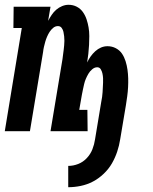

<svg xmlns="http://www.w3.org/2000/svg" viewBox="-20 -548 640 802"><path d="M265 234V145Q286 145 306.5 137Q327 129 342.5 112.5Q358 96 366 75.5Q374 55 377 34L403 -123Q405 -133 406.5 -143Q408 -153 408.5 -163Q409 -173 409.5 -182.5Q410 -192 410.5 -202Q411 -212 410.5 -221.5Q410 -231 408 -240.5Q406 -250 401 -258.5Q396 -267 386 -267Q375 -267 365 -258.5Q355 -250 349 -239.5Q343 -229 338.5 -218.5Q334 -208 331.5 -197Q329 -186 326.5 -174.5Q324 -163 322 -152L311 -89H345L346 0H191L241 -301Q242 -311 243.5 -320.5Q245 -330 246 -339.5Q247 -349 248 -358.5Q249 -368 249 -377.5Q249 -387 248 -396.5Q247 -406 245 -415Q243 -424 237.5 -431.5Q232 -439 222 -439Q211 -439 202 -431.5Q193 -424 187 -414.5Q181 -405 176.5 -394.5Q172 -384 169 -373.5Q166 -363 163.5 -352Q161 -341 160 -331L105 0H0L71 -431H36L37 -520H191L181 -461Q188 -474 196 -486Q204 -498 215 -507.5Q226 -517 239.5 -522.5Q253 -528 266 -528Q285 -528 300.5 -520Q316 -512 326 -498Q336 -484 341.5 -467.5Q347 -451 350 -433.5Q353 -416 353 -397.5Q353 -379 352 -360.5Q351 -342 349 -323.5Q347 -305 344 -287Q350 -300 358.5 -312Q367 -324 378 -334Q389 -344 402 -349.5Q415 -355 429 -355Q448 -355 464 -346.5Q480 -338 489.5 -324Q499 -310 504.5 -292.5Q510 -275 512.5 -257Q515 -239 515.5 -221Q516 -203 515 -184Q514 -165 511.5 -146.5Q509 -128 506 -109L482 34Q478 60 469.5 85.5Q461 111 447.5 134.5Q434 158 413 178Q392 198 368 210.5Q344 223 317.5 228.5Q291 234 265 234Z"/></svg>

Font: Iosevka HT Extended
Style: Bold Italic
Weight: 700
Width: 7
Italic angle: -9°
Monospace: yes
Designer: Belleve Invis
Foundry: Belleve Invis
Version: Version 32.3.0; ttfautohint (v1.8.4)